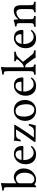

<svg xmlns="http://www.w3.org/2000/svg" viewBox="1542 -2280 750 3873"><g transform="rotate(-90 1916.5 -343.0)"><path d="M167 -394C161 -388 157 -390 157 -399V-583C157 -648 161 -688 161 -688C161 -695 157 -698 148 -698C123 -688 48 -674 8 -671C6 -663 8 -647 14 -641C17 -641 20 -641 23 -641C67 -638 78 -638 78 -559V-71C78 -32 77 -14 74 0C79 8 84 12 96 12C102 6 112 -3 120 -12C130 -24 136 -24 147 -15C170 4 200 10 235 10C337 10 456 -83 456 -242C456 -364 366 -439 279 -439C236 -439 198 -422 167 -394ZM174 -363C200 -386 230 -395 259 -395C320 -395 370 -321 370 -224C370 -110 324 -24 229 -24C198 -24 177 -46 157 -71V-321C157 -342 161 -352 174 -363Z M889 -93C852 -55 823 -39 765 -39C729 -39 687 -60 656 -111C636 -144 624 -190 624 -248L890 -246C902 -246 909 -252 909 -263C909 -347 879 -437 740 -437C653 -437 540 -354 540 -202C540 -146 554 -92 587 -54C621 -14 668 10 740 10C816 10 870 -25 910 -77C907 -87 901 -92 889 -93ZM627 -282C646 -395 716 -404 740 -404C778 -404 823 -383 823 -299C823 -290 819 -285 808 -285Z M1021 -439C1019 -439 1015 -435 1015 -433C1014 -388 1009 -353 1000 -304C1009 -300 1021 -298 1033 -301C1053 -374 1084 -391 1114 -392L1242 -395C1174 -281 1074 -137 996 -32C987 -20 987 -17 987 -12C987 -5 995 0 1010 0L1322 3C1334 -31 1347 -83 1354 -133C1348 -137 1336 -139 1324 -139L1310 -110C1285 -57 1264 -35 1212 -34H1079C1153 -128 1257 -285 1319 -387C1334 -412 1337 -420 1337 -424C1337 -428 1332 -431 1325 -431C1320 -431 1292 -429 1263 -429H1080C1048 -429 1036 -434 1021 -439Z M1415 -205C1415 -103 1483 10 1625 10C1689 10 1738 -13 1772 -46C1817 -90 1837 -153 1837 -214C1837 -318 1780 -439 1627 -439C1561 -439 1507 -412 1470 -369C1434 -326 1415 -268 1415 -205ZM1612 -404C1698 -404 1751 -326 1751 -182C1751 -56 1686 -25 1639 -25C1535 -25 1501 -151 1501 -228C1501 -315 1522 -404 1612 -404Z M2271 -93C2234 -55 2205 -39 2147 -39C2111 -39 2069 -60 2038 -111C2018 -144 2006 -190 2006 -248L2272 -246C2284 -246 2291 -252 2291 -263C2291 -347 2261 -437 2122 -437C2035 -437 1922 -354 1922 -202C1922 -146 1936 -92 1969 -54C2003 -14 2050 10 2122 10C2198 10 2252 -25 2292 -77C2289 -87 2283 -92 2271 -93ZM2009 -282C2028 -395 2098 -404 2122 -404C2160 -404 2205 -383 2205 -299C2205 -290 2201 -285 2190 -285Z M2418 -122C2418 -39 2407 -35 2351 -31C2345 -25 2345 -4 2351 2C2384 1 2418 0 2458 0C2493 0 2526 1 2549 2C2555 -4 2555 -25 2549 -31C2508 -35 2497 -39 2497 -122V-209C2516 -208 2530 -207 2540 -204C2551 -196 2560 -187 2572 -171L2645 -73C2674 -34 2686 -15 2687 -3C2687 0 2688 2 2691 2C2711 1 2733 0 2753 0C2784 0 2815 1 2835 2C2841 -4 2841 -25 2835 -31C2801 -35 2776 -39 2749 -73L2617 -239C2613 -244 2610 -248 2610 -253C2610 -257 2610 -259 2614 -263L2702 -354C2732 -386 2767 -394 2807 -398C2813 -404 2813 -425 2807 -431C2784 -430 2756 -429 2720 -429C2682 -429 2645 -430 2622 -431C2616 -425 2616 -404 2622 -398C2678 -394 2654 -359 2645 -347C2622 -318 2591 -284 2565 -265C2543 -249 2516 -237 2497 -234V-583C2497 -648 2501 -688 2501 -688C2501 -695 2497 -698 2488 -698C2463 -688 2388 -674 2348 -671C2346 -663 2348 -647 2354 -641C2357 -641 2360 -641 2363 -641C2407 -638 2418 -638 2418 -559Z M3230 -93C3193 -55 3164 -39 3106 -39C3070 -39 3028 -60 2997 -111C2977 -144 2965 -190 2965 -248L3231 -246C3243 -246 3250 -252 3250 -263C3250 -347 3220 -437 3081 -437C2994 -437 2881 -354 2881 -202C2881 -146 2895 -92 2928 -54C2962 -14 3009 10 3081 10C3157 10 3211 -25 3251 -77C3248 -87 3242 -92 3230 -93ZM2968 -282C2987 -395 3057 -404 3081 -404C3119 -404 3164 -383 3164 -299C3164 -290 3160 -285 3149 -285Z M3475 -358C3469 -351 3463 -349 3463 -358C3462 -385 3460 -424 3455 -434C3453 -439 3451 -442 3443 -442C3415 -431 3389 -422 3320 -413C3318 -407 3320 -391 3322 -385C3376 -380 3387 -375 3387 -317V-122C3387 -40 3377 -36 3317 -31C3311 -25 3311 -4 3317 2C3347 1 3387 0 3427 0C3467 0 3497 1 3527 2C3533 -4 3533 -25 3527 -31C3476 -36 3466 -40 3466 -122V-286C3466 -307 3475 -319 3483 -328C3521 -365 3566 -387 3605 -387C3625 -387 3646 -374 3658 -351C3668 -331 3670 -304 3670 -274V-122C3670 -40 3660 -36 3608 -31C3603 -25 3603 -4 3608 2C3638 1 3670 0 3710 0C3750 0 3786 1 3816 2C3821 -4 3821 -25 3816 -31C3760 -36 3749 -40 3749 -122V-271C3749 -326 3745 -374 3722 -405C3705 -427 3674 -439 3639 -439C3590 -439 3534 -426 3475 -358Z"/></g></svg>

Font: Libertinus Math
Style: Regular
Weight: 400
Designer: Philipp H. Poll, Khaled Hosny
Foundry: Caleb Maclennan
Version: Version 7.050;RELEASE